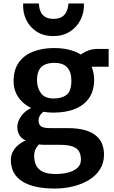

<svg xmlns="http://www.w3.org/2000/svg" viewBox="-20 -843 664 1115"><path d="M296 252Q172 251.5 107.5 209.2Q43 167 43 86Q43 56 57.5 32.2Q72 8.5 95.5 -8.2Q119 -25 146.5 -34L229.5 -25Q220 -17 208.2 -6.5Q196.5 4 187.5 20.8Q178.5 37.5 178.5 64Q178.5 94 190 117.5Q201.5 141 228.5 154.2Q255.5 167.5 302.5 167.5Q343 167.5 376.5 158.8Q410 150 430 131.5Q450 113 450 84.5Q450 58 440.2 38.5Q430.5 19 403.8 8.5Q377 -2 325 -2H245Q222.5 -2 205.8 -4.2Q189 -6.5 173.5 -10Q165 -12 160.8 -15.2Q156.5 -18.5 147.5 -20.5Q110 -32 95.2 -54.2Q80.5 -76.5 80.5 -105Q80.5 -124.5 89.5 -145.2Q98.5 -166 117.5 -185.5Q136.5 -205 167.5 -219L248.5 -202.5Q229 -195 216.5 -178.8Q204 -162.5 204 -145Q204 -118.5 219.2 -108.8Q234.5 -99 271 -99H371Q436 -99 477.5 -86Q519 -73 542.2 -51.2Q565.5 -29.5 574.8 -2Q584 25.5 584 55Q584 103 561 139.8Q538 176.5 497.5 201.5Q457 226.5 405.2 239.2Q353.5 252 296 252ZM289.5 -189Q222.5 -189 170.5 -211.5Q118.5 -234 88.8 -275.2Q59 -316.5 59 -373Q59 -436.5 88.2 -478.8Q117.5 -521 170 -542.2Q222.5 -563.5 291 -564Q359 -565 412.5 -544.5Q466 -524 496.2 -482.5Q526.5 -441 526.5 -378Q526.5 -317 498 -274.8Q469.5 -232.5 416.5 -210.8Q363.5 -189 289.5 -189ZM292 -271Q338.5 -271 366.5 -292.2Q394.5 -313.5 394.5 -375Q394.5 -425.5 370 -451.8Q345.5 -478 296 -478Q267 -478 244 -469.2Q221 -460.5 208 -438.5Q195 -416.5 195 -376.5Q195 -333.5 217.5 -302.2Q240 -271 292 -271ZM462.5 -455.5 436 -513.5Q446 -527 477.2 -543Q508.5 -559 549 -559H611V-455.5ZM290.5 -633.5Q232.5 -633.5 192.2 -659.8Q152 -686 131.8 -729Q111.5 -772 114.5 -823H205.5Q206 -816 208 -801.5Q210 -787 217.8 -771.2Q225.5 -755.5 243 -744.5Q260.5 -733.5 291 -733.5Q321.5 -733.5 338.8 -744.5Q356 -755.5 364 -771.2Q372 -787 374.5 -801.5Q377 -816 378 -823H467.5Q469.5 -772 448.2 -729Q427 -686 386.5 -659.8Q346 -633.5 290.5 -633.5Z"/></svg>

Font: Merriweather Sans SemiBold
Style: Regular
Weight: 600
Designer: Eben Sorkin
Foundry: Eben Sorkin
Version: Version 2.001